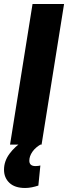

<svg xmlns="http://www.w3.org/2000/svg" viewBox="-40 -720 339 956"><path d="M10 0 122 -700H279L167 0ZM79 -20 168 -4Q137 13 121.5 35.5Q106 58 106 80Q106 107 137 107Q145 107 151 106Q157 105 161 104L151 204Q136 209 119 212.5Q102 216 85 216Q34 216 7 190.5Q-20 165 -20 125Q-20 83 7 46Q34 9 79 -20Z"/></svg>

Font: Georama
Style: Bold Italic
Weight: 700
Italic angle: -9°
Designer: Jean-Baptiste Levee
Foundry: Production Type
Version: Version 1.000